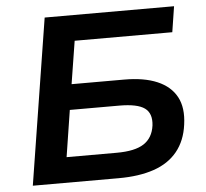

<svg xmlns="http://www.w3.org/2000/svg" viewBox="-51 -759 873 813"><g transform="rotate(-5 385.5 -352.5)"><path d="M56 0 168 -705H718L701 -596H286L257 -414H480Q565 -414 621 -390Q677 -366 702 -319.5Q727 -273 717 -202Q708 -134 671 -88.5Q634 -43 571 -21.5Q508 0 421 0ZM209 -108H422Q500 -108 538 -133Q576 -158 583 -210Q589 -261 558 -283.5Q527 -306 450 -306H240Z"/></g></svg>

Font: Nunito Sans 10pt SemiExpanded
Style: Bold Italic
Weight: 700
Width: 6
Italic angle: -9°
Designer: Vernon Adams
Foundry: Vernon Adams
Version: Version 3.101;gftools[0.9.27]